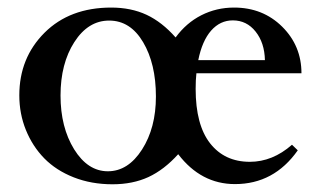

<svg xmlns="http://www.w3.org/2000/svg" viewBox="-20 -473 832 505"><path d="M275.9 11.7Q220.2 11.7 173.8 -6.6Q127.4 -24.9 96.4 -56.6Q65.4 -88.4 48.1 -131.1Q30.8 -173.8 30.8 -222.2Q30.8 -320.8 97.2 -387Q163.6 -453.1 272.5 -453.1Q324.7 -453.1 365.5 -434.1Q406.2 -415 441.9 -374.5Q469.7 -412.6 509.5 -432.9Q549.3 -453.1 595.7 -453.1Q671.4 -453.1 722.2 -402.8Q772.9 -352.5 772.9 -280.3H496.6Q494.6 -263.2 494.6 -239.3Q494.6 -144.5 532.7 -95.9Q570.8 -47.4 637.2 -47.4Q696.8 -47.4 748 -92.3L763.2 -77.6Q700.7 11.2 598.1 11.2Q508.8 11.2 448.7 -67.4Q411.6 -26.4 370.4 -7.3Q329.1 11.7 275.9 11.7ZM592.3 -419.4Q559.1 -419.4 535.4 -392.6Q511.7 -365.7 501.5 -314.9H676.8Q675.8 -360.4 652.3 -389.9Q628.9 -419.4 592.3 -419.4ZM263.7 -22.5Q316.9 -22.5 353.5 -79.6Q390.1 -136.7 390.1 -219.2Q390.1 -305.2 356.4 -362.1Q322.8 -418.9 267.1 -418.9Q211.9 -418.9 175.5 -362.3Q139.2 -305.7 139.2 -221.7Q139.2 -138.2 175 -80.3Q210.9 -22.5 263.7 -22.5Z"/></svg>

Font: Elstob 10pt Medium
Style: Regular
Weight: 500
Designer: Peter S. Baker
Version: Version 1.015